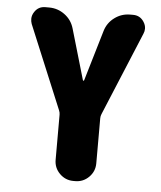

<svg xmlns="http://www.w3.org/2000/svg" viewBox="-53 -593 703 836"><g transform="rotate(5 298.5 -175.5)"><path d="M301.8 -245.1Q302.7 -242.2 304.7 -242.2Q306.6 -242.2 307.6 -245.1L373 -465.8Q383.8 -502 414.1 -524.4Q444.3 -546.9 482.4 -546.9H495.1Q525.4 -546.9 542 -521.5Q551.8 -506.8 551.8 -491.2Q551.8 -479.5 546.9 -468.8L395.5 -104.5Q391.6 -95.7 391.6 -85.9V111.3Q391.6 146.5 366.7 171.4Q341.8 196.3 306.6 196.3H298.8Q263.7 196.3 238.8 171.4Q213.9 146.5 213.9 111.3V-85.9Q213.9 -95.7 210 -104.5L58.6 -468.8Q54.7 -479.5 54.7 -491.2Q54.7 -506.8 64.5 -521.5Q81.1 -546.9 111.3 -546.9H127.9Q166 -546.9 196.3 -524.4Q226.6 -502 237.3 -465.8Z"/></g></svg>

Font: Gen Jyuu GothicX Heavy
Style: Bold
Weight: 900
Designer: [Source Han Sans]
Ryoko NISHIZUKA  (kana & ideographs); Paul D. Hunt (Latin, Greek & Cyrillic); Wenlong ZHANG  (bopomofo
Version: Version 1.002.20150607